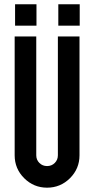

<svg xmlns="http://www.w3.org/2000/svg" viewBox="-20 -869 436 889"><path d="M49.8 -849.1H148.9V-750H49.8ZM250 -849.1H349.1V-750H250ZM47.9 -700.2H147.9V-149.9Q147.9 -128.9 162.4 -114.5Q176.8 -100.1 198 -100.1Q219.2 -100.1 233.6 -114.5Q248 -128.9 248 -149.9V-700.2H348.1V-149.9Q348.1 -87.9 304 -43.9Q259.8 0 198 0Q136.2 0 92 -43.9Q47.9 -87.9 47.9 -149.9Z"/></svg>

Font: OSP-DIN
Style: DIN
Weight: 500
Width: 3
Version: Version 001.000